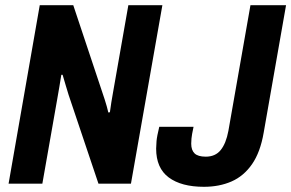

<svg xmlns="http://www.w3.org/2000/svg" viewBox="-20 -707 1121 739"><path d="M13 0 133 -687H262L376 -345Q379 -337 383 -324Q387 -311 391 -297.5Q395 -284 397 -274L403 -275Q405 -291 408.5 -313Q412 -335 415 -351L474 -687H605L484 0H359L244 -342Q240 -356 232.5 -380Q225 -404 221 -419H216Q213 -400 208.5 -373Q204 -346 200 -324L143 0ZM765 12Q678 12 629.5 -24Q581 -60 581 -135Q581 -146 582.5 -164Q584 -182 593 -219H725Q718 -187 717 -174Q716 -161 716 -154Q716 -129 729 -116.5Q742 -104 772 -104Q809 -104 829.5 -129.5Q850 -155 859 -203L944 -687H1081L995 -197Q982 -121 950 -75Q918 -29 871 -8.5Q824 12 765 12Z"/></svg>

Font: Archivo Condensed
Style: Bold Italic
Weight: 700
Width: 3
Italic angle: -10°
Designer: Hector Gatti
Foundry: Omnibus-Type
Version: Version 2.001